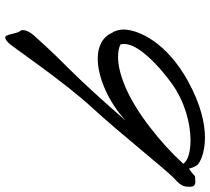

<svg xmlns="http://www.w3.org/2000/svg" viewBox="-54 -686 787 718"><g transform="rotate(90 339.0 -326.5)"><path d="M678 -645C678 -656 673 -664 660 -664C655 -664 650 -663 641 -663C638 -663 638 -662 624 -650L610 -640C608 -650 604 -661 596 -672C589 -680 554 -700 494 -700C442 -700 371 -685 282 -636C139 -557 90 -452 90 -395C90 -387 91 -379 93 -373C95 -365 98 -358 102 -353C118 -316 154 -299 199 -299C270 -299 364 -341 431 -404C363 -325 286 -241 243 -198C167 -123 121 -70 110 -58C97 -42 92 -29 92 -19C92 -14 94 -10 96 -8C103 -1 106 27 112 40C114 45 117 47 120 47C126 47 134 41 144 30C159 13 287 -175 383 -279C479 -383 619 -561 649 -587C677 -612 678 -624 678 -645ZM144 -399C144 -449 220 -524 292 -576C360 -625 442 -646 504 -646C547 -646 581 -636 592 -619C546 -569 506 -534 460 -498C340 -404 248 -375 193 -375C172 -375 157 -378 146 -384C144 -389 144 -394 144 -399Z"/></g></svg>

Font: Oregano
Style: Italic
Weight: 400
Italic angle: -12°
Designer: Astigmatic (AOETI)
Foundry: Astigmatic (AOETI)
Version: Version 1.000